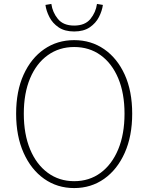

<svg xmlns="http://www.w3.org/2000/svg" viewBox="-20 -943 754 976"><path d="M357 13Q271 13 204.5 -34Q138 -81 100 -166Q62 -251 62 -365Q62 -480 100 -563.5Q138 -647 204.5 -693Q271 -739 357 -739Q443 -739 509.5 -693Q576 -647 614 -563.5Q652 -480 652 -365Q652 -251 614 -166Q576 -81 509.5 -34Q443 13 357 13ZM357 -22Q434 -22 491.5 -64.5Q549 -107 581 -184Q613 -261 613 -365Q613 -469 581 -545Q549 -621 491.5 -662.5Q434 -704 357 -704Q281 -704 223 -662.5Q165 -621 133 -545Q101 -469 101 -365Q101 -261 133 -184Q165 -107 223 -64.5Q281 -22 357 -22ZM357 -783Q309 -783 278 -804Q247 -825 231 -856.5Q215 -888 211 -918L241 -923Q247 -880 274.5 -846.5Q302 -813 357 -813Q412 -813 439.5 -846.5Q467 -880 473 -923L503 -918Q499 -888 483 -856.5Q467 -825 436 -804Q405 -783 357 -783Z"/></svg>

Font: Noto Sans KR Thin
Style: Regular
Weight: 100
Designer: Ryoko NISHIZUKA 西塚涼子 (kana, bopomofo & ideographs); Paul D. Hunt (Latin, Greek & Cyrillic); Sandoll Communications 산돌커뮤니
Foundry: Adobe
Version: Version 2.004-H2;hotconv 1.0.118;makeotfexe 2.5.65603